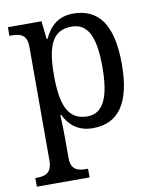

<svg xmlns="http://www.w3.org/2000/svg" viewBox="-87 -613 744 918"><g transform="rotate(-10 285.0 -153.5)"><path d="M17 239H273V197H265C225 197 190 189 190 130V34C190 2 189 -44 187 -79H191C217 -26 260 10 330 10C453 10 519 -76 519 -269C519 -461 453 -546 331 -546C259 -546 217 -507 190 -448H186L176 -536H13V-494H25C65 -494 98 -485 98 -426V125C98 188 64 197 24 197H17ZM314 -50C219 -50 190 -129 190 -270C190 -412 219 -486 313 -486C394 -486 425 -413 425 -271C425 -129 394 -50 314 -50Z"/></g></svg>

Font: Noto Serif Georgian SemiCondensed
Style: Regular
Weight: 400
Width: 4
Designer: Monotype Design Team, Akaki Razmadze
Foundry: Google LLC
Version: Version 2.003